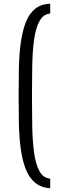

<svg xmlns="http://www.w3.org/2000/svg" viewBox="-20 -836 318 1021"><path d="M247 165Q198 162 166 135Q134 108 116.5 62.5Q99 17 90.5 -43.5Q82 -104 80.5 -175.5Q79 -247 79 -325Q79 -403 80.5 -475.5Q82 -548 90.5 -609Q99 -670 116.5 -716Q134 -762 166 -788.5Q198 -815 247 -816V-764Q211 -761 190.5 -724.5Q170 -688 161.5 -627Q153 -566 151.5 -488.5Q150 -411 150 -325Q150 -239 151.5 -161Q153 -83 161.5 -22.5Q170 38 190 74.5Q210 111 247 114Z"/></svg>

Font: Oswald Light
Style: Regular
Weight: 300
Designer: Vernon Adams
Foundry: Vernon Adams
Version: Version 4.103;gftools[0.9.33.dev8+g029e19f]